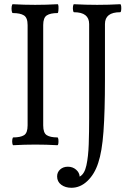

<svg xmlns="http://www.w3.org/2000/svg" viewBox="-20 -686 619 911"><path d="M43 3Q40 3 38.5 -6Q37 -15 38.5 -24.5Q40 -34 43 -34Q77 -34 94 -44.5Q111 -55 111 -91V-567Q111 -602 93.5 -613Q76 -624 41 -624Q37 -624 35.5 -634.5Q34 -645 35.5 -655.5Q37 -666 41 -666Q94 -663 147 -663Q199 -663 253 -666Q257 -666 257.5 -655.5Q258 -645 257 -634.5Q256 -624 253 -624Q219 -624 202 -613Q185 -602 185 -567V-91Q185 -55 202 -44.5Q219 -34 252 -34Q256 -34 257 -24.5Q258 -15 257 -6Q256 3 252 3Q200 0 148 0Q96 0 43 3ZM319 205Q290 205 270.5 190.5Q251 176 251 151Q251 131 265.5 118Q280 105 302 105Q325 105 341 119Q357 133 358 152Q381 140 390 98.5Q399 57 401 -1.5Q403 -60 403 -126V-572Q403 -628 331 -628Q328 -628 326.5 -637.5Q325 -647 326.5 -656.5Q328 -666 331 -666Q387 -663 441 -663Q496 -663 550 -666Q554 -666 555 -656.5Q556 -647 555 -637.5Q554 -628 550 -628Q478 -628 478 -572V-309Q478 -157 471 -61.5Q464 34 446 87Q429 140 395 172.5Q361 205 319 205Z"/></svg>

Font: Junicode Two Beta Condensed
Style: Regular
Weight: 400
Width: 3
Designer: Peter S. Baker
Foundry: Briery Creek Software
Version: Version 1.053; ttfautohint (v1.8.4)